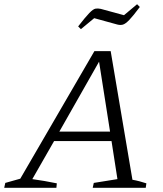

<svg xmlns="http://www.w3.org/2000/svg" viewBox="-53 -889 774 909"><path d="M574 -38Q591 -35 608 -30.5Q625 -26 640 -21L637 0H386L391 -23L503 -41L475 -221H203L100 -41Q129 -37 158 -32Q187 -27 216 -21L214 0H-33L-28 -23L43 -43L394 -647H471ZM228 -266H468L416 -597ZM330 -751 317 -764Q352 -809 370 -827.5Q388 -846 399 -848Q410 -850 424 -847L534 -817L596 -869L609 -856Q577 -813 559 -794.5Q541 -776 529 -772.5Q517 -769 502 -773L393 -803Z"/></svg>

Font: Piazzolla SC Light
Style: Italic
Weight: 300
Italic angle: -11.3°
Designer: Juan Pablo del Peral
Foundry: Huerta Tipografica
Version: Version 1.330